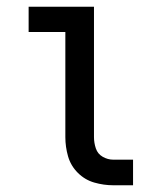

<svg xmlns="http://www.w3.org/2000/svg" viewBox="-20 -550 472 570"><path d="M316 0H375V-76H316Q300 -76 285 -84.5Q270 -93 264.5 -109.5Q259 -126 259 -143V-530H65V-455H174V-143Q174 -114 182 -86Q190 -58 211 -37Q232 -16 260 -8Q288 0 316 0Z"/></svg>

Font: Iosevka Sparkle
Style: Regular
Weight: 400
Designer: Belleve Invis
Foundry: Belleve Invis
Version: Version 4.5.0; ttfautohint (v1.8.3)